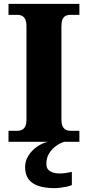

<svg xmlns="http://www.w3.org/2000/svg" viewBox="-20 -734 455 994"><path d="M24 0V-57H72Q84 -57 94 -62Q104 -67 110.5 -79.5Q117 -92 117 -113V-598Q117 -621 110.5 -634Q104 -647 94 -652Q84 -657 72 -657H24V-714H391V-657H342Q329 -657 319 -651.5Q309 -646 303.5 -633.5Q298 -621 298 -598V-114Q298 -93 304 -80.5Q310 -68 320 -62.5Q330 -57 342 -57H391V0ZM264 240Q187 240 148.5 213.5Q110 187 110 130Q110 99 127 72Q144 45 171 26Q198 7 228 0H313Q292 6 270.5 21.5Q249 37 234.5 60Q220 83 220 115Q220 141 239.5 152.5Q259 164 289 164Q303 164 318.5 162Q334 160 352 156V224Q342 229 325 232.5Q308 236 291.5 238Q275 240 264 240Z"/></svg>

Font: Noto Serif Gujarati ExtraBold
Style: Regular
Weight: 800
Version: Version 2.102